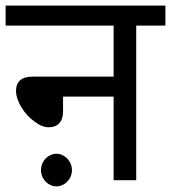

<svg xmlns="http://www.w3.org/2000/svg" viewBox="-20 -642 609 684"><path d="M384.8 -550.8V-369.1H97.7C57.1 -369.1 37.1 -352.1 37.1 -317.9C37.1 -300.3 43.5 -281.2 55.7 -260.7C67.9 -240.2 83.5 -223.1 102.1 -209.5C120.6 -195.3 137.7 -188.5 153.3 -188.5C186 -188.5 204.6 -208.5 204.6 -244.1V-297.9H384.8V0H465.3V-550.8H569.3V-622.1H0V-550.8ZM181.2 -94.2C151.9 -94.2 126 -68.4 126 -36.1C126 -3.4 152.3 22 181.2 22C209 22 236.3 -2.4 236.3 -36.1C236.3 -68.4 210 -94.2 181.2 -94.2Z"/></svg>

Font: Noto Reveo Sans
Style: Regular
Weight: 400
Designer: Monotype Design team
Foundry: Monotype Imaging Inc.
Version: Version 1.04